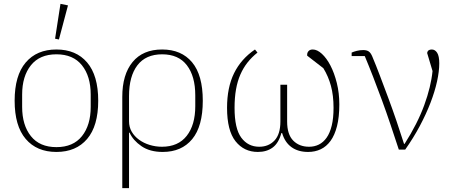

<svg xmlns="http://www.w3.org/2000/svg" viewBox="-20 -777 2356 997"><path d="M273 -13Q360 -13 405.5 -70Q451 -127 451 -222V-286Q451 -381 405.5 -438Q360 -495 273 -495Q186 -495 140.5 -438Q95 -381 95 -286V-222Q95 -127 140.5 -70Q186 -13 273 -13ZM273 12Q171 12 113.5 -55.5Q56 -123 56 -254Q56 -385 113.5 -452.5Q171 -520 273 -520Q375 -520 432.5 -452.5Q490 -385 490 -254Q490 -123 432.5 -55.5Q375 12 273 12ZM266 -576 294 -757 333 -749 286 -572Z M615 -274Q615 -390 668.5 -455Q722 -520 822 -520Q922 -520 977.5 -453.5Q1033 -387 1033 -254Q1033 -121 978 -54.5Q923 12 825 12Q758 12 714.5 -18Q671 -48 653 -88H650V200H615ZM821 -15Q905 -15 949.5 -71.5Q994 -128 994 -226V-282Q994 -381 950.5 -438Q907 -495 822 -495Q737 -495 693.5 -438Q650 -381 650 -278V-147Q650 -117 664 -93Q678 -69 702 -51.5Q726 -34 757 -24.5Q788 -15 821 -15Z M1319 12Q1247 12 1203 -43.5Q1159 -99 1159 -217Q1159 -323 1195.5 -397Q1232 -471 1304 -520L1317 -504Q1287 -480 1265 -452Q1243 -424 1228 -389.5Q1213 -355 1205.5 -312.5Q1198 -270 1198 -217Q1198 -109 1233 -62Q1268 -15 1326 -15Q1375 -15 1405.5 -47.5Q1436 -80 1436 -146V-337H1471V-146Q1471 -79 1502.5 -47Q1534 -15 1585 -15Q1613 -15 1636 -26.5Q1659 -38 1676 -62Q1693 -86 1702.5 -124.5Q1712 -163 1712 -217Q1712 -281 1698.5 -331Q1685 -381 1659 -423L1575 -488V-493Q1575 -504 1582.5 -512Q1590 -520 1604 -520Q1627 -520 1651.5 -497.5Q1676 -475 1696 -436.5Q1716 -398 1729 -346Q1742 -294 1742 -235Q1742 -169 1730 -122Q1718 -75 1696.5 -45.5Q1675 -16 1645.5 -2Q1616 12 1580 12Q1528 12 1493.5 -13Q1459 -38 1445 -86H1441Q1427 -34 1396 -11Q1365 12 1319 12Z M2051 0Q2030 -64 2008 -129.5Q1986 -195 1963 -257.5Q1940 -320 1917.5 -378Q1895 -436 1874 -486H1806V-504Q1817 -509 1833 -513Q1849 -517 1866 -517Q1884 -517 1894.5 -510Q1905 -503 1913 -484Q1932 -439 1953 -383.5Q1974 -328 1996 -269Q2018 -210 2039 -148.5Q2060 -87 2078 -30H2081Q2148 -135 2183 -231Q2218 -327 2226 -408L2198 -502Q2201 -520 2222 -520Q2239 -520 2250 -503Q2261 -486 2261 -448Q2261 -407 2249.5 -354.5Q2238 -302 2215.5 -243.5Q2193 -185 2160 -123Q2127 -61 2084 0Z"/></svg>

Font: IBM Plex Serif ExtLt
Style: Regular
Weight: 200
Designer: Mike Abbink, Paul van der Laan, Pieter van Rosmalen
Foundry: Bold Monday
Version: Version 3.001